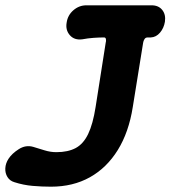

<svg xmlns="http://www.w3.org/2000/svg" viewBox="-49 -687 642 723"><path d="M143 16Q109 16 74 13Q39 10 5 -1Q-12 -6 -21 -20.5Q-30 -35 -29 -53.5Q-28 -72 -17 -89Q-4 -109 22 -125.5Q48 -142 76 -134Q96 -128 118.5 -121Q141 -114 163 -114Q207 -114 236 -129.5Q265 -145 283 -182.5Q301 -220 311 -284L349 -526Q351 -532 350 -539Q349 -546 343 -546Q325 -546 303.5 -544.5Q282 -543 261 -539Q231 -535 214 -554.5Q197 -574 202 -602Q206 -630 227.5 -648.5Q249 -667 276 -667H522Q548 -667 562 -649.5Q576 -632 572 -605Q568 -581 553.5 -564Q539 -547 519 -546H507Q499 -546 495 -539.5Q491 -533 490 -526L451 -284Q436 -189 394.5 -122Q353 -55 289.5 -19.5Q226 16 143 16Z"/></svg>

Font: Winky Sans SemiBold
Style: Italic
Weight: 600
Italic angle: -8.97852°
Designer: Simon Atzbach
Foundry: typofactur
Version: Version 1.205